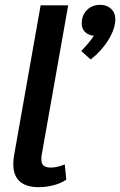

<svg xmlns="http://www.w3.org/2000/svg" viewBox="-20 -764 497 794"><path d="M35 -85Q35 -102 38 -120L148 -742H262L152 -121Q151 -115 151 -105Q151 -87 160.5 -79Q170 -71 191 -71Q215 -71 248 -84L254 -21Q232 -6 202 2Q172 10 140 10Q88 10 61.5 -14Q35 -38 35 -85ZM457 -685Q457 -646 428.5 -599.5Q400 -553 355 -518L316 -553Q321 -558 338 -577Q355 -596 368 -616Q346 -618 332 -631.5Q318 -645 318 -666Q318 -701 339.5 -722.5Q361 -744 395 -744Q422 -744 439.5 -727.5Q457 -711 457 -685Z"/></svg>

Font: Sarabun SemiBold
Style: Italic
Weight: 600
Italic angle: -10°
Designer: Suppakit Chalermlarp | Katatrad Co.,Ltd.
Foundry: Cadson Demak Co.,Ltd.
Version: Version 1.000; ttfautohint (v1.6)